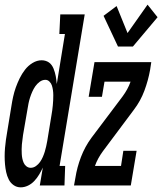

<svg xmlns="http://www.w3.org/2000/svg" viewBox="-37 -797 697 825"><path d="M52 8Q35 8 21.5 -1.5Q8 -11 0.5 -26Q-7 -41 -10.5 -57.5Q-14 -74 -15.5 -91Q-17 -108 -17 -125.5Q-17 -143 -15.5 -161Q-14 -179 -11.5 -196.5Q-9 -214 -6 -231L12 -341Q15 -361 19.5 -381.5Q24 -402 31 -421.5Q38 -441 47.5 -460.5Q57 -480 70.5 -497.5Q84 -515 103 -526.5Q122 -538 142 -538Q151 -538 159 -535.5Q167 -533 173.5 -528.5Q180 -524 185 -517Q190 -510 193 -502.5Q196 -495 198.5 -486.5Q201 -478 202.5 -470Q204 -462 205 -453.5Q206 -445 207 -436L242 -651H218L222 -735H327L219 -84H243L240 0H134L147 -77Q140 -62 131.5 -47.5Q123 -33 111 -20Q99 -7 83.5 0.5Q68 8 52 8ZM95 -76Q107 -76 117.5 -83.5Q128 -91 135 -101Q142 -111 147 -122.5Q152 -134 155.5 -145.5Q159 -157 161.5 -168.5Q164 -180 166 -191L184 -301Q186 -312 187.5 -323Q189 -334 190 -345Q191 -356 191.5 -366.5Q192 -377 192 -388Q192 -399 190.5 -409.5Q189 -420 186 -429.5Q183 -439 175.5 -446.5Q168 -454 158 -454Q145 -454 133.5 -445.5Q122 -437 114.5 -426Q107 -415 101.5 -402.5Q96 -390 92 -377.5Q88 -365 85.5 -352.5Q83 -340 81 -327L62 -217Q61 -207 59.5 -197Q58 -187 57 -176.5Q56 -166 56 -155.5Q56 -145 56.5 -135Q57 -125 59 -115.5Q61 -106 65 -97Q69 -88 77 -82Q85 -76 95 -76Q95 -76 95 -76Q95 -76 95 -76ZM470 -597 408 -729 464 -771 511 -655 597 -777 640 -723 534 -597ZM281 0 287 -33Q294 -78 311 -122.5Q328 -167 356 -205L490 -383Q501 -398 509.5 -413.5Q518 -429 524 -446H412L401 -381H344L369 -530H613L608 -497Q600 -452 583.5 -407.5Q567 -363 538 -325L405 -147Q394 -132 385.5 -116.5Q377 -101 371 -84H483L493 -149H550L525 0Z"/></svg>

Font: Iosevka Curly Slab MdExObl
Style: Regular
Weight: 500
Width: 7
Italic angle: -9°
Monospace: yes
Designer: Belleve Invis
Foundry: Belleve Invis
Version: Version 11.1.0; ttfautohint (v1.8.3)